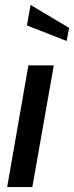

<svg xmlns="http://www.w3.org/2000/svg" viewBox="-20 -758 300 778"><path d="M111 0H9L95 -493H198ZM250 -592 89 -655 104 -738 260 -645Z"/></svg>

Font: Cabin
Style: Medium Italic
Weight: 500
Designer: Pablo Impallari
Foundry: Pablo Impallari. www.impallari.com Igino Marini. www.ikern.com
Version: Version 1.005